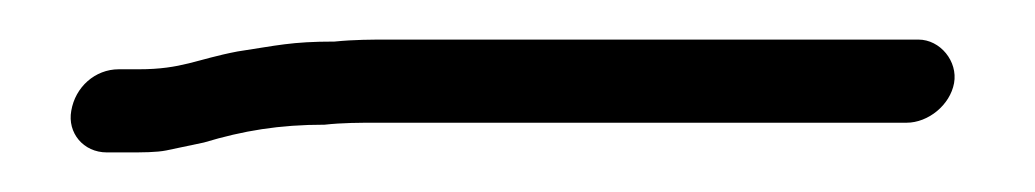

<svg xmlns="http://www.w3.org/2000/svg" viewBox="-20 -28 523 97"><path d="M34 49H44C52 49 59 49 64 48L83 44C103 38 121 35 144 35C153 34 162 34 170 34H438C449 34 460 25 462 14C464 3 455 -8 444 -8H176C168 -8 159 -8 149 -7C127 -7 120 -5 100 -2C79 2 72 7 50 7H40C28 7 18 16 16 28C14 39 22 49 34 49Z"/></svg>

Font: PolanStronk
Style: Ita
Weight: 500
Version: Version 1.0